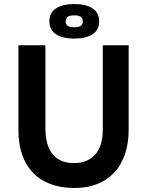

<svg xmlns="http://www.w3.org/2000/svg" viewBox="-20 -925 732 955"><path d="M350 10Q413.3 10 463.4 -9.7Q513.5 -29.5 548.3 -66.6Q583 -103.7 601.5 -157.9Q620 -212 620 -280.8V-700H491.2V-281Q491.2 -198 453.1 -155.9Q415 -113.8 347.8 -113.8Q314.5 -113.8 288.1 -123.9Q261.8 -134 243.6 -155.5Q225.5 -177 215.6 -209.8Q205.8 -242.5 205.8 -287.8V-700H71.7V-276.2Q71.7 -210 89.9 -156.7Q108 -103.5 143.1 -66.6Q178.2 -29.7 230.2 -9.9Q282.2 10 350 10ZM350 -733Q406.8 -733 440 -754.5Q473.3 -776 473.3 -819Q473.3 -862 440 -883.5Q406.8 -905 350.1 -905Q292.2 -905 259 -883.5Q225.7 -862 225.7 -819Q225.7 -776 259 -754.5Q292.2 -733 350 -733ZM350 -789.3Q326.1 -789.3 316.3 -796.9Q306.5 -804.6 306.5 -819Q306.5 -833.4 316.2 -841.1Q326 -848.7 349.7 -848.7Q372.5 -848.7 382.1 -841.1Q391.7 -833.4 391.7 -819Q391.7 -804.6 382.1 -796.9Q372.5 -789.3 350 -789.3Z"/></svg>

Font: Tilda Sans VF
Style: Regular
Weight: 400
Designer: ParaType Ltd
Foundry: ParaType Ltd
Version: Version 1.010